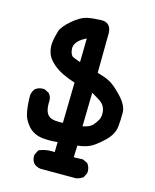

<svg xmlns="http://www.w3.org/2000/svg" viewBox="-112 -678 725 898"><g transform="rotate(15 250.0 -228.5)"><path d="M129.4 -172.9 128.9 -159.2Q128.9 -121.6 146 -104Q160.6 -89.4 199.7 -89.4Q207.5 -89.4 216.8 -90.3L220.7 -286.1Q189.9 -295.4 162.6 -308.6Q127.9 -324.7 103 -349.6Q82 -370.6 75.7 -393.6Q70.8 -409.2 70.8 -426.3Q70.8 -448.7 79.6 -481Q81.5 -489.7 84.5 -498.5Q92.8 -522.9 130.6 -555.2Q168.5 -587.4 198.7 -593.8Q227.5 -599.6 267.1 -600.6Q268.1 -600.6 270.5 -600.6Q272.9 -600.6 277.6 -600.1Q282.2 -599.6 286.6 -598.1Q295.4 -595.2 301.8 -588.9Q314.5 -576.2 315.4 -551.8L313.5 -358.4Q347.7 -349.1 370.6 -337.9Q396.5 -325.7 435.1 -285.2Q473.6 -244.6 474.6 -210.4Q474.6 -203.6 474.6 -195.8Q474.6 -170.9 471.7 -140.6Q467.3 -100.6 429.7 -65.7Q392.1 -30.8 368.7 -19.8Q345.2 -8.8 309.6 -4.9L307.6 52.2L352.1 50.8L375.5 62L376.5 63.5Q388.2 79.1 388.2 99.6Q388.2 102.5 387.7 107.4L376.5 130.4L374.5 131.3Q359.4 142.1 341.3 144.5H171.4Q152.8 142.1 139.2 130.4Q126.5 116.2 126.5 95.7Q126.5 92.8 127 87.9L138.7 64.5L141.1 63Q168.5 51.3 199.7 51.3Q207.5 51.3 215.3 51.8L216.3 2.9Q198.2 5.4 180.4 5.4Q162.6 5.4 145.5 3.9Q101.6 -0.5 74.2 -30.3Q47.4 -60.1 41.3 -97.7Q35.2 -135.3 35.2 -174.8V-175.3Q37.6 -193.8 49.3 -208Q65.4 -220.2 85.9 -220.2Q88.9 -220.2 93.8 -219.7L116.2 -208.5L117.2 -207Q129.4 -193.4 129.4 -172.9ZM351.1 -238.8Q329.6 -252.4 313 -261.7L309.6 -98.1Q344.2 -105.5 354.5 -117.7Q354.5 -117.7 355 -117.7Q367.7 -130.9 377.9 -149.4Q384.3 -161.1 384.3 -179.4Q384.3 -197.8 376.7 -212.4Q369.1 -227.1 351.1 -238.8ZM201.7 -488.8Q168 -465.8 168 -438Q168 -432.6 169.4 -425.3Q170.9 -418 173.8 -411.6Q178.2 -401.9 184.1 -399.4Q195.8 -394 220.7 -385.3L222.7 -500.5Q210.9 -494.6 201.7 -488.8Z"/></g></svg>

Font: Bakudai
Style: Bold
Weight: 700
Version: Version 1.48